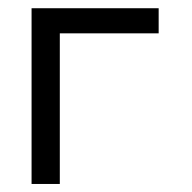

<svg xmlns="http://www.w3.org/2000/svg" viewBox="-20 -458 478 478"><path d="M128.9 -375V0H58.6V-437.5H375V-375Z"/></svg>

Font: Sudo Light
Style: Regular
Weight: 300
Monospace: yes
Designer: Jens Kutilek
Foundry: Jens Kutilek
Version: Version 0.040